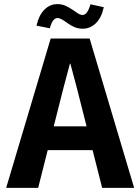

<svg xmlns="http://www.w3.org/2000/svg" viewBox="-20 -916 682 936"><path d="M227 -728H417L634 0H478L355 -486L323 -606H321L289 -486L166 0H10ZM231 -300H413L439 -184H205ZM421 -895 486 -881Q475 -830 447.5 -803Q420 -776 383 -776Q362 -776 344 -783.5Q326 -791 311 -802Q296 -813 283 -820.5Q270 -828 260 -828Q249 -828 239.5 -816.5Q230 -805 223 -778L158 -791Q169 -841 196 -868.5Q223 -896 260 -896Q281 -896 299 -888Q317 -880 332 -869.5Q347 -859 359.5 -851Q372 -843 383 -843Q394 -843 403.5 -855.5Q413 -868 421 -895Z"/></svg>

Font: Murecho Thin SemiBold
Style: Regular
Weight: 600
Version: Version 1.010